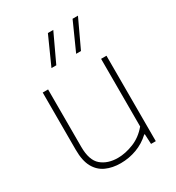

<svg xmlns="http://www.w3.org/2000/svg" viewBox="-193 -925 964 1051"><g transform="rotate(-30 289.0 -399.5)"><path d="M261 9Q209 9 168.8 -9.2Q128.5 -27.5 106 -68.2Q83.5 -109 83.5 -177.5V-540H117.5V-177.5Q117.5 -92 157.8 -58Q198 -24 262 -24Q309.5 -24 361.5 -44.8Q413.5 -65.5 452.5 -112.5V-540H486.5V0H456.5L453.5 -63H449.5Q411 -27 362.2 -9Q313.5 9 261 9ZM348 -632 427 -808H461L378.5 -632ZM192 -632 271 -808H305L222.5 -632Z"/></g></svg>

Font: Encode Sans SemiExpanded SemiExpanded Thin
Style: Regular
Weight: 100
Width: 6
Designer: Multiple Designers
Foundry: Impallari Type
Version: Version 3.000; ttfautohint (v1.8.3) -l 8 -r 50 -G 200 -x 14 